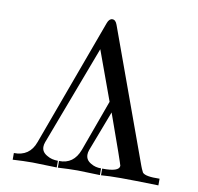

<svg xmlns="http://www.w3.org/2000/svg" viewBox="-78 -769 875 850"><g transform="rotate(10 360.0 -344.5)"><path d="M688 -30C646 -29 620 -33 611 -44C605 -56 601 -65 599 -71L382 -668C377 -682 370 -689 360 -689C351 -689 343 -682 338 -668L128 -96C112 -51 80 -29 33 -30V0C66 -2 95 -3 122 -3C135 -3 172 -2 231 0V-30C212 -30 196 -34 183 -42C166 -51 157 -63 157 -80C157 -86 158 -93 161 -101L330 -549L411 -327L327 -96C310 -51 280 -29 236 -30V0C269 -2 298 -3 325 -3C332 -3 366 -2 425 0V-30C407 -30 392 -34 379 -42C363 -51 355 -63 355 -80C355 -86 356 -93 359 -101L428 -282C481 -135 507 -59 507 -56C507 -38 481 -29 430 -30V0C453 -2 483 -3 519 -3C555 -3 611 -2 688 0Z"/></g></svg>

Font: Veleka
Style: Regular
Weight: 400
Designer: Stefan Peev, Context Ltd, 2016; SIL International, 1997-2014.
Foundry: Stefan Peev, Context Ltd, 2016
Version: Version 1.000